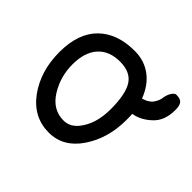

<svg xmlns="http://www.w3.org/2000/svg" viewBox="-115 -598 738 738"><g transform="rotate(45 254.0 -229.0)"><path d="M469 -451Q461 -451 452.5 -438.5Q444 -426 441 -408Q440 -391 426 -371Q423 -366 413.5 -359.5Q404 -353 400 -352L386 -347Q366 -400 327.5 -428.5Q289 -457 237 -457Q142 -457 88.5 -404Q35 -351 35 -249Q35 -146 88 -73Q141 -1 225 -1Q303 -1 352 -73Q402 -146 402 -247Q402 -272 401 -279Q440 -285 474 -317Q508 -348 508 -407Q508 -430 500 -440.5Q492 -451 469 -451ZM138 -130Q104 -185 104 -251Q104 -317 136 -352.5Q168 -388 226 -388Q283 -388 306.5 -351.5Q330 -315 330 -233Q330 -152 290 -103Q266 -74 232 -74Q173 -74 138 -130Z"/></g></svg>

Font: Patrick Hand SC
Style: Regular
Weight: 400
Designer: Patrick Wagesreiter
Foundry: Patrick Wagesreiter
Version: Version 2.001; ttfautohint (v1.8.2)